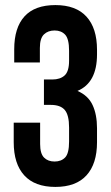

<svg xmlns="http://www.w3.org/2000/svg" viewBox="-20 -728 436 756"><path d="M252 -528Q252 -575 236.5 -591.5Q221 -608 195 -608Q169 -608 153 -592.5Q137 -577 137 -539V-482H36V-534Q36 -619 76.5 -663.5Q117 -708 198 -708Q279 -708 320.5 -662.5Q362 -617 362 -532V-514Q362 -402 285 -370Q327 -352 344.5 -314.5Q362 -277 362 -223V-168Q362 -83 320.5 -37.5Q279 8 198 8Q117 8 75.5 -37.5Q34 -83 34 -168V-245H138V-161Q138 -123 153.5 -107.5Q169 -92 195 -92Q221 -92 236.5 -108Q252 -124 252 -171V-226Q252 -275 235 -295Q218 -315 180 -315H153V-415H186Q217 -415 234.5 -431Q252 -447 252 -489Z"/></svg>

Font: Bebas Neue Bold
Style: Regular
Weight: 700
Designer: Ryoichi Tsunekawa & LGV (GE)
Foundry: Free Software Foundation, Inc.
Version: Version 1.003 August 13, 2016